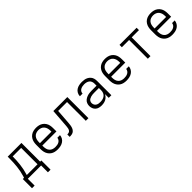

<svg xmlns="http://www.w3.org/2000/svg" viewBox="312 -1888 3409 3409"><g transform="rotate(-45 2016.0 -183.5)"><path d="M455 171H521V-60H491V-530H146V-480Q146 -383 135.5 -285.5Q125 -188 97 -95L86 -60H55V0H455ZM155 -60 160 -78Q189 -173 200.5 -272Q212 -371 212 -471H425V-60ZM121 171V0H55V171Z M866 8Q902 8 937 1Q972 -6 1003 -25.5Q1034 -45 1052.5 -76.5Q1071 -108 1073 -144H1007Q1005 -120 991 -100.5Q977 -81 956 -70Q935 -59 912 -55.5Q889 -52 866 -52Q835 -52 805.5 -62Q776 -72 755.5 -95.5Q735 -119 727.5 -149Q720 -179 720 -210V-235H1075V-320Q1075 -355 1068 -389Q1061 -423 1042 -452.5Q1023 -482 994.5 -502Q966 -522 932.5 -530Q899 -538 864 -538Q830 -538 796 -530Q762 -522 733.5 -502Q705 -482 686.5 -452.5Q668 -423 660.5 -389Q653 -355 653 -320V-210Q653 -175 660.5 -141Q668 -107 687 -77.5Q706 -48 734.5 -28Q763 -8 797 0Q831 8 866 8ZM1009 -295H720V-320Q720 -351 727.5 -380.5Q735 -410 755 -434Q775 -458 804.5 -468.5Q834 -479 864 -479Q895 -479 924 -468.5Q953 -458 973 -434Q993 -410 1001 -380.5Q1009 -351 1009 -320Z M1173 0Q1203 0 1232 -5.5Q1261 -11 1282.5 -32.5Q1304 -54 1314 -81.5Q1324 -109 1328 -138.5Q1332 -168 1334 -197L1354 -471H1577V0H1643V-530H1292L1268 -201Q1266 -182 1264.5 -162.5Q1263 -143 1258.5 -123.5Q1254 -104 1242.5 -87.5Q1231 -71 1212 -65.5Q1193 -60 1173 -60Z M1972 8Q2009 8 2044.5 -2Q2080 -12 2109 -36.5Q2138 -61 2153 -94V0H2219V-361Q2219 -392 2210.5 -422Q2202 -452 2181.5 -475.5Q2161 -499 2133.5 -513.5Q2106 -528 2075.5 -533Q2045 -538 2015 -538Q1979 -538 1943.5 -531Q1908 -524 1877 -504Q1846 -484 1828.5 -451Q1811 -418 1811 -382H1878Q1878 -406 1890.5 -426.5Q1903 -447 1924 -458.5Q1945 -470 1968 -474.5Q1991 -479 2015 -479Q2040 -479 2065.5 -473Q2091 -467 2112 -451.5Q2133 -436 2143 -411.5Q2153 -387 2153 -361V-306H2036Q2004 -306 1972.5 -302.5Q1941 -299 1910.5 -287.5Q1880 -276 1854.5 -255.5Q1829 -235 1817 -205Q1805 -175 1805 -143Q1805 -111 1816.5 -80.5Q1828 -50 1852.5 -28.5Q1877 -7 1908.5 0.5Q1940 8 1972 8ZM1996 -52Q1973 -52 1951 -56Q1929 -60 1910 -73Q1891 -86 1881.5 -106.5Q1872 -127 1872 -150Q1872 -171 1882.5 -190.5Q1893 -210 1912 -220.5Q1931 -231 1951.5 -237Q1972 -243 1993.5 -245Q2015 -247 2036 -247H2153V-189Q2153 -160 2142 -131.5Q2131 -103 2107 -84.5Q2083 -66 2054 -59Q2025 -52 1996 -52Z M2594 8Q2630 8 2665 1Q2700 -6 2731 -25.5Q2762 -45 2780.5 -76.5Q2799 -108 2801 -144H2735Q2733 -120 2719 -100.5Q2705 -81 2684 -70Q2663 -59 2640 -55.5Q2617 -52 2594 -52Q2563 -52 2533.5 -62Q2504 -72 2483.5 -95.5Q2463 -119 2455.5 -149Q2448 -179 2448 -210V-235H2803V-320Q2803 -355 2796 -389Q2789 -423 2770 -452.5Q2751 -482 2722.5 -502Q2694 -522 2660.5 -530Q2627 -538 2592 -538Q2558 -538 2524 -530Q2490 -522 2461.5 -502Q2433 -482 2414.5 -452.5Q2396 -423 2388.5 -389Q2381 -355 2381 -320V-210Q2381 -175 2388.5 -141Q2396 -107 2415 -77.5Q2434 -48 2462.5 -28Q2491 -8 2525 0Q2559 8 2594 8ZM2737 -295H2448V-320Q2448 -351 2455.5 -380.5Q2463 -410 2483 -434Q2503 -458 2532.5 -468.5Q2562 -479 2592 -479Q2623 -479 2652 -468.5Q2681 -458 2701 -434Q2721 -410 2729 -380.5Q2737 -351 2737 -320Z M3135 0H3201V-471H3383V-530H2953V-471H3135Z M3746 8Q3782 8 3817 1Q3852 -6 3883 -25.5Q3914 -45 3932.5 -76.5Q3951 -108 3953 -144H3887Q3885 -120 3871 -100.5Q3857 -81 3836 -70Q3815 -59 3792 -55.5Q3769 -52 3746 -52Q3715 -52 3685.5 -62Q3656 -72 3635.5 -95.5Q3615 -119 3607.5 -149Q3600 -179 3600 -210V-235H3955V-320Q3955 -355 3948 -389Q3941 -423 3922 -452.5Q3903 -482 3874.5 -502Q3846 -522 3812.5 -530Q3779 -538 3744 -538Q3710 -538 3676 -530Q3642 -522 3613.5 -502Q3585 -482 3566.5 -452.5Q3548 -423 3540.5 -389Q3533 -355 3533 -320V-210Q3533 -175 3540.5 -141Q3548 -107 3567 -77.5Q3586 -48 3614.5 -28Q3643 -8 3677 0Q3711 8 3746 8ZM3889 -295H3600V-320Q3600 -351 3607.5 -380.5Q3615 -410 3635 -434Q3655 -458 3684.5 -468.5Q3714 -479 3744 -479Q3775 -479 3804 -468.5Q3833 -458 3853 -434Q3873 -410 3881 -380.5Q3889 -351 3889 -320Z"/></g></svg>

Font: Iosevka Sparkle Light
Style: Regular
Weight: 300
Designer: Belleve Invis
Foundry: Belleve Invis
Version: Version 4.5.0; ttfautohint (v1.8.3)